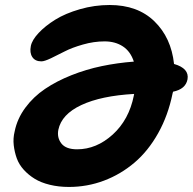

<svg xmlns="http://www.w3.org/2000/svg" viewBox="-20 -718 763 760"><path d="M252.9 22Q211.9 22 177 13.4Q142.1 4.9 117.4 -10.3Q92.8 -25.4 74 -46.1Q55.2 -66.9 46.4 -91.3Q37.6 -115.7 34.4 -143.1Q31.2 -170.4 38.1 -198.2Q48.3 -248.5 80.3 -291.7Q112.3 -335 158.2 -366Q204.1 -397 262.5 -420.2Q320.8 -443.4 382.8 -456.3Q444.8 -469.2 509.8 -474.1Q496.6 -514.6 466.3 -534.4Q436 -554.2 394 -554.2Q351.6 -554.2 308.1 -541.7Q264.6 -529.3 236.3 -514.6Q208 -500 181.9 -487.5Q155.8 -475.1 144 -475.1Q119.1 -475.1 107.9 -492.2Q96.7 -509.3 102.1 -536.1Q106.9 -559.6 132.8 -587.4Q158.7 -615.2 198.7 -640.1Q238.8 -665 296.4 -681.6Q354 -698.2 414.1 -698.2Q524.9 -698.2 591.3 -633.5Q657.7 -568.8 668.9 -464.8Q730 -447.3 722.2 -403.8Q714.8 -365.2 665 -355Q664.6 -354 664.1 -351.6Q663.6 -349.1 663.1 -348.1Q645.5 -261.2 606 -190.7Q566.4 -120.1 512 -74Q457.5 -27.8 391.4 -2.9Q325.2 22 252.9 22ZM210.9 -204.1Q205.1 -172.9 223.1 -149.9Q241.2 -127 285.2 -127Q361.8 -127 426.3 -185.5Q490.7 -244.1 509.8 -339.8Q509.8 -343.3 511.2 -346.2Q380.4 -338.9 302 -302.2Q223.6 -265.6 210.9 -204.1Z"/></svg>

Font: Shantell Sans Bouncy
Style: Bold Italic
Weight: 700
Italic angle: -11.31°
Designer: Stephen Nixon, Anya Danilova, Shantell Martin
Foundry: Arrow Type
Version: Version 1.006;[9816181b4]